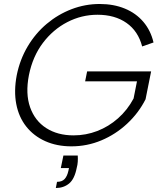

<svg xmlns="http://www.w3.org/2000/svg" viewBox="-20 -727 808 963"><path d="M370 53Q371 69 370 84.5Q369 100 365 114Q354 171 326.5 193.5Q299 216 260 216L266 185Q291 185 304 171Q317 157 323 130L326 116H285L298 53ZM693 -494Q673 -571 614.5 -612Q556 -653 469 -653Q389 -653 317.5 -616Q246 -579 195 -511.5Q144 -444 125 -350Q107 -257 131 -189Q155 -121 212 -84.5Q269 -48 349 -48Q411 -48 468 -70Q525 -92 572 -133.5Q619 -175 650 -233L667 -319H407L417 -369H738L710 -229Q675 -160 617.5 -106.5Q560 -53 488.5 -23Q417 7 338 7Q265 7 207 -19Q149 -45 111.5 -92.5Q74 -140 61.5 -205.5Q49 -271 64 -350Q80 -429 119 -494.5Q158 -560 214.5 -607.5Q271 -655 339 -681Q407 -707 480 -707Q550 -707 606 -684Q662 -661 699 -617.5Q736 -574 750 -514Z"/></svg>

Font: Albert Sans Light
Style: Italic
Weight: 300
Italic angle: -11.25°
Designer: Andreas Rasmussen
Foundry: a.Foundry
Version: Version 1.025